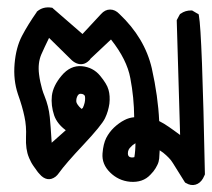

<svg xmlns="http://www.w3.org/2000/svg" viewBox="-20 -320 589 533"><path d="M492.7 185.1Q476.1 158.7 460 132.8Q457.5 128.9 454.8 125.2Q452.1 121.6 448.7 118.2Q445.3 114.7 441.4 111.1Q437.5 107.4 433.1 104Q428.7 100.6 423.3 97.2Q422.9 109.4 421.9 120.1Q421.4 124.5 420.2 129.2Q418.9 133.8 416.7 138.2Q414.6 142.6 411.9 147Q409.2 151.4 405.8 155.8Q402.3 160.2 397.9 164.6Q387.2 176.3 372.8 181.2Q358.4 186 341.3 184.6Q324.7 183.1 310.8 176.5Q296.9 169.9 285.6 158.7Q262.2 135.7 264.6 106Q266.6 79.6 274.9 63Q283.2 46.9 296.4 34.2Q303.2 27.8 310.5 22.5Q317.9 17.1 325.7 13.2Q337.9 6.8 352.5 5.4Q352.1 -49.3 341.8 -103Q332.5 -154.3 288.1 -210.4L231 -156.7Q230.5 -155.8 230 -155Q229.5 -154.3 229 -153.8Q228.5 -153.3 228 -152.8Q227.5 -152.3 227.1 -151.9Q219.2 -144 210.2 -142.3Q201.2 -140.6 192.4 -144.3Q183.6 -147.9 175.8 -156.2L116.2 -214.8Q104 -189.9 94.7 -168.9Q84.5 -145 88.4 -113.8Q89.8 -102.5 92 -92.3Q94.2 -82 96.9 -72.5Q99.6 -63 103.5 -53.7Q115.2 -24.9 118.2 4.9Q120.6 28.3 123.5 76.2L162.6 41.5Q138.7 23.9 130.4 0.5Q121.1 -27.3 124 -54.2Q127.4 -82 150.9 -109.9Q175.3 -139.2 207.5 -136.2Q238.3 -133.3 257.8 -109.9Q267.1 -98.6 272.9 -89.1Q278.8 -79.6 281.2 -70.8Q286.1 -53.7 283.7 -32.2Q282.2 -22 279.3 -12Q276.4 -2 271.5 8.3Q262.2 27.8 211.4 82Q162.1 134.3 143.6 160.2Q141.6 163.1 139.2 165.8Q136.7 168.5 134.3 170.4Q122.6 179.2 111.1 177Q99.6 174.8 89.8 163.1Q87.4 160.6 85.4 158.2Q83.5 155.8 81.8 153.3Q80.1 150.9 78.4 148.4Q76.7 146 75 143.8Q73.2 141.6 71.8 139.2Q70.3 136.7 68.8 134.5Q67.4 132.3 66.2 129.9Q64.9 127.4 64 125.2Q63 123 61.8 120.8Q60.5 118.7 60.1 116.7Q50.8 94.7 52.2 60.5Q53.7 30.3 47.9 3.9Q42.5 -22.9 29.8 -58.6Q16.6 -97.7 20.5 -143.1Q24.4 -188.5 41 -220.2Q57.1 -251 82 -286.6L82.5 -288.1L83.5 -288.6Q99.6 -302.2 122.6 -298.8L125.5 -298.3L127.4 -296.4L209 -225.6L260.3 -280.8Q271.5 -293.5 285.6 -293.5Q299.8 -293.5 311.5 -281.2Q381.8 -214.8 401.4 -130.4Q418.9 -51.8 421.9 16.1Q435.5 22.9 448.7 32.2Q454.1 35.6 462.2 41.7Q470.2 47.9 480 54.7Q471.7 -229.5 470.7 -261.2V-264.2L471.7 -266.1L478.5 -278.8L480 -281.2L481.9 -282.2Q494.1 -291 510.7 -291H513.2L515.6 -289.6L527.3 -282.7L531.2 -280.8L532.2 -276.4Q541 -229.5 548.8 162.1V164.1L548.3 165.5Q545.9 170.9 543.5 175.3Q535.6 189 522.7 192.6Q509.8 196.3 496.1 188L494.1 187ZM353 116.2Q354.5 107.4 355.2 97.9Q356 88.4 356 77.6Q354 79.1 352.1 80.3Q350.1 81.5 348.1 83Q346.2 84.5 344.7 86.4Q339.4 90.8 337.2 95.5Q335 100.1 335 105.5Q335 113.8 340.6 116Q346.2 118.2 353 116.2ZM210 -20.5Q216.8 -35.2 216.3 -47.9Q216.3 -53.2 214.6 -55.4Q212.9 -57.6 208.5 -59.1Q203.1 -60.1 200.9 -59.3Q198.7 -58.6 196.3 -55.7Q190.9 -47.4 191.9 -37.1Q192.4 -34.2 195.8 -29.1Q199.2 -23.9 206.5 -17.6Z"/></svg>

Font: NaikaiFont
Style: Bold
Weight: 700
Version: Version 1.89